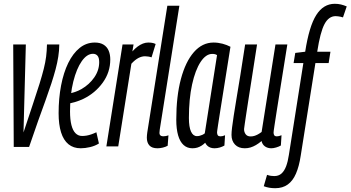

<svg xmlns="http://www.w3.org/2000/svg" viewBox="-20 -770 1844 1010"><path d="M133.1 2.8H52.3L49.5 -536.2H115.9L103.6 -73.2Q132.1 -160.2 153.1 -222.4Q174.1 -284.6 187.9 -329.3Q201.7 -374.1 210.2 -407.9Q218.7 -441.8 222.6 -471.8Q226.4 -501.8 227.1 -536.2H291.9Q291.6 -503.6 286.5 -471.6Q281.5 -439.5 272.4 -405.4Q263.3 -371.3 250.2 -331Q237.1 -290.7 219.5 -242Q201.8 -193.2 180.2 -133.1Q158.7 -72.9 133.1 2.8Z M338.3 -276.9Q357 -280 374.9 -286.2Q392.7 -292.3 408.6 -301.4Q450.2 -325.5 476 -362.9Q501.8 -400.3 501.8 -443.2Q501.8 -466.5 492.9 -476.8Q484.1 -487 469.1 -487Q437.5 -487 410.1 -448.2Q382.8 -409.4 365.6 -341.1Q348.4 -272.8 348.4 -184.5Q348.4 -141 355.7 -112.2Q363 -83.4 377.3 -69.1Q391.6 -54.7 411.9 -54.7Q423.5 -54.7 435.4 -56.7Q447.4 -58.7 460.2 -63.2Q473.1 -67.6 487 -74.2L500.4 -15.2Q480.2 -2.5 453.9 3.8Q427.7 10 404.7 10Q366.3 10 340.2 -11.2Q314.1 -32.5 301.2 -73.8Q288.3 -115.1 288.3 -174.2Q288.3 -252.6 301.3 -320.3Q314.3 -388.1 339 -438.7Q363.8 -489.3 399 -517.8Q434.2 -546.2 478.9 -546.2Q506.9 -546.2 525 -534.9Q543.1 -523.6 551.6 -503.5Q560.1 -483.3 560.1 -457.1Q560.1 -389.9 520.4 -335.1Q480.7 -280.3 419.1 -250.2Q397.3 -239.8 373.8 -232.9Q350.3 -226.1 327.2 -222.9Z M682.6 -536.2 676.3 -499.5Q689.9 -514.6 703.7 -524.9Q717.5 -535.2 731.6 -540.7Q745.7 -546.2 759.4 -546.2Q770.4 -546.2 779.8 -544.7Q789.1 -543.2 798.8 -538.6L777.2 -468.3Q768.5 -471.3 759.5 -472.6Q750.6 -474 742.8 -474Q725.9 -474 708.5 -465.1Q691 -456.2 671.1 -434.7L602 0H539.6L624.6 -536.2Z M860.3 -740H923.6L824.2 -112.3Q821.8 -97.6 820.3 -87.8Q818.8 -77.9 818.8 -71.2Q818.8 -65.5 820.8 -61.5Q822.8 -57.5 827.4 -55.3Q832 -53.1 839.8 -53.1Q844.6 -53.1 851.2 -54.2Q857.9 -55.2 866.1 -58.3L862 -3.3Q851.1 2.9 836.2 6.5Q821.3 10 808.6 10Q779.5 10 766 -4.8Q752.4 -19.6 752.4 -46Q752.4 -52 753.1 -59.1Q753.7 -66.1 754.7 -73.1Z M1108.1 10Q1096.4 10 1086.9 6.5Q1077.5 3.1 1070.6 -3.5Q1063.7 -10 1059.3 -19.1Q1050.7 -10.3 1040.3 -3.8Q1029.9 2.8 1018.2 6.4Q1006.5 10 992 10Q964.8 10 945.8 -7.1Q926.8 -24.2 917 -57.9Q907.3 -91.6 907.3 -140.3Q907.3 -263.2 931.6 -354.3Q955.9 -445.5 1000 -495.9Q1044.2 -546.2 1103.4 -546.2Q1115.6 -546.2 1127.4 -544.6Q1139.2 -543 1150.7 -540Q1162.2 -537.1 1172.4 -533Q1182.6 -528.9 1192.3 -524Q1172.2 -398.5 1159.3 -316.7Q1146.3 -235 1138.6 -186.8Q1130.9 -138.6 1127.4 -115.1Q1123.8 -91.5 1122.8 -83.6Q1121.8 -75.7 1121.8 -73.7Q1121.8 -63.3 1125.9 -58Q1130 -52.8 1139.7 -52.8Q1145.9 -52.8 1151.5 -54.2Q1157.1 -55.6 1163.9 -58.6L1160.5 -4.3Q1150.3 1.5 1136.6 5.8Q1122.9 10 1108.1 10ZM1057.2 -68.6 1121.7 -479.9Q1116.3 -483.7 1110.5 -485Q1104.7 -486.4 1096.5 -486.4Q1063.1 -486.4 1035.2 -444.1Q1007.3 -401.7 990.5 -325.8Q973.7 -249.8 973.7 -149.1Q973.7 -101.8 984.8 -77.9Q995.9 -53.9 1015.8 -53.9Q1023.3 -53.9 1030.6 -55.8Q1038 -57.6 1045 -60.9Q1052 -64.2 1057.2 -68.6Z M1267.7 10Q1234.8 10 1216.3 -9.4Q1197.8 -28.8 1197.8 -60.5Q1197.8 -75.4 1200.8 -99.8Q1203.8 -124.2 1209.5 -161.5Q1215.1 -198.8 1224 -251.4Q1232.8 -303.9 1244.3 -374.4Q1255.8 -444.9 1269.5 -536.2H1332.2Q1315.8 -431.2 1304.7 -359.2Q1293.5 -287.3 1286.1 -240.9Q1278.7 -194.5 1274.7 -166.5Q1270.6 -138.5 1268 -121.7Q1265.5 -104.9 1263.9 -91.3Q1263.6 -75.4 1272.3 -63.8Q1281 -52.3 1298.1 -52.3Q1307.6 -52.3 1316.8 -54.8Q1326.1 -57.4 1336.2 -62.8Q1346.3 -68.3 1356.2 -75.8L1429.1 -536.2H1491.5Q1470.8 -405.1 1457 -320.3Q1443.2 -235.4 1435.7 -186.1Q1428.2 -136.8 1424.5 -113.6Q1420.8 -90.5 1420 -82.7Q1419.1 -74.9 1419.1 -72.3Q1419.1 -64.3 1422.6 -58.5Q1426.2 -52.8 1436.7 -52.8Q1440.8 -52.8 1447.4 -54.2Q1454 -55.6 1460.9 -58.6L1457.5 -4.6Q1447.3 1.5 1432.5 5.8Q1417.8 10 1407.1 10Q1387.8 10 1373.8 0.1Q1359.8 -9.9 1355.9 -28.1Q1340.7 -15.3 1326.2 -6.9Q1311.7 1.5 1297.7 5.7Q1283.6 10 1267.7 10Z M1427.9 220Q1411.7 220 1397 217.6Q1382.2 215.1 1367.5 209.6L1384.8 149.8Q1396.5 153.8 1405.4 155Q1414.3 156.2 1422.7 156.2Q1445.8 156.2 1460.7 142.9Q1475.6 129.6 1485.1 104.7Q1494.5 79.7 1499.6 44.9L1575.8 -438.3H1524.4L1533.2 -491.6L1585.4 -497.9Q1606.2 -632.1 1643.7 -691Q1681.2 -750 1741.1 -750Q1759.1 -750 1773.9 -746.3Q1788.8 -742.7 1803.9 -736.2L1784.2 -678.5Q1778.2 -680.8 1771.3 -682Q1764.5 -683.1 1758.3 -684.1Q1752.1 -685.1 1745.7 -685.1Q1709.3 -685.1 1687 -643.2Q1664.7 -601.3 1648.7 -497.9H1718.3L1708.8 -438.3H1639.2L1561.9 49Q1553.4 105.4 1536.9 143.3Q1520.5 181.3 1493.7 200.6Q1466.9 220 1427.9 220Z"/></svg>

Font: Georama
Style: Italic
Weight: 400
Width: 2
Italic angle: -9°
Designer: Jean-Baptiste Levee
Foundry: Production Type
Version: Version 1.000